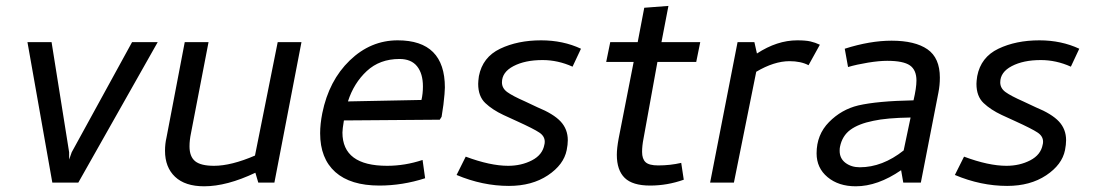

<svg xmlns="http://www.w3.org/2000/svg" viewBox="-20 -624 3740 656"><path d="M158.8 0 73.8 -480H156.2L216.2 -103.8V-78.8L225 -103.8L431.2 -480H518.8L247.5 0Z M627.5 -123.8Q627.5 -88.8 646.9 -73.1Q666.2 -57.5 711.2 -57.5Q770 -57.5 851.2 -92.5L928.8 -480H1010L917.5 0H862.5L852.5 -33.8Q755 12.5 677.5 12.5Q612.5 12.5 578.1 -20Q543.8 -52.5 543.8 -108.8Q543.8 -132.5 548.8 -153.8L611.2 -480H692.5L632.5 -168.8Q627.5 -145 627.5 -123.8Z M1500 -325Q1500 -308.8 1495 -266.2L1488.8 -225L1482.5 -215L1155 -212.5Q1150 -182.5 1150 -171.2Q1150 -57.5 1302.5 -57.5Q1363.8 -57.5 1423.8 -77.5L1432.5 -15Q1355 10 1276.2 10Q1177.5 10 1125.6 -36.2Q1073.8 -82.5 1073.8 -168.8Q1073.8 -200 1081.2 -237.5Q1103.8 -348.8 1175 -417.5Q1246.2 -486.2 1338.8 -486.2Q1500 -486.2 1500 -325ZM1425 -328.8Q1425 -372.5 1405 -397.5Q1385 -422.5 1345 -422.5Q1277.5 -422.5 1233.1 -381.2Q1188.8 -340 1168.8 -277.5L1420 -282.5Q1425 -303.8 1425 -328.8Z M1840 -130Q1841.2 -133.8 1841.2 -140Q1841.2 -158.8 1822.5 -171.2Q1803.8 -183.8 1746.2 -210L1700 -231.2Q1662.5 -248.8 1638.1 -271.9Q1613.8 -295 1613.8 -337.5Q1613.8 -346.2 1616.2 -363.8Q1628.8 -428.8 1688.8 -457.5Q1748.8 -486.2 1828.8 -486.2Q1903.8 -486.2 1965 -457.5L1936.2 -396.2Q1886.2 -418.8 1833.8 -418.8Q1773.8 -418.8 1734.4 -398.1Q1695 -377.5 1695 -342.5Q1695 -322.5 1713.1 -309.4Q1731.2 -296.2 1773.8 -277.5L1816.2 -257.5Q1871.2 -235 1895.6 -208.8Q1920 -182.5 1920 -145Q1920 -130 1916.2 -111.2Q1906.2 -61.2 1851.9 -25Q1797.5 11.2 1718.8 11.2Q1628.8 11.2 1540 -26.2L1571.2 -88.8Q1655 -57.5 1716.2 -57.5Q1761.2 -57.5 1797.5 -76.2Q1833.8 -95 1840 -130Z M2087.5 -95Q2087.5 -117.5 2093.8 -151.2L2145 -412.5H2051.2L2065 -480H2158.8L2181.2 -597.5L2263.8 -603.8L2240 -480H2372.5L2358.8 -412.5H2226.2L2178.8 -151.2Q2173.8 -126.2 2173.8 -105Q2173.8 -81.2 2185.6 -70Q2197.5 -58.8 2228.8 -58.8Q2270 -58.8 2307.5 -67.5L2316.2 -10Q2260 10 2201.2 10Q2141.2 10 2114.4 -16.2Q2087.5 -42.5 2087.5 -95Z M2781.2 -471.2 2742.5 -401.2Q2716.2 -415 2677.5 -415Q2625 -415 2563.8 -378.8L2487.5 0H2406.2L2500 -480H2557.5L2566.2 -441.2Q2635 -486.2 2703.8 -486.2Q2732.5 -486.2 2748.8 -482.5Q2765 -478.8 2781.2 -471.2Z M2877.5 -395 2866.2 -457.5Q2952.5 -485 3026.2 -485Q3106.2 -485 3148.8 -455.6Q3191.2 -426.2 3191.2 -358.8Q3191.2 -332.5 3186.2 -307.5L3126.2 0H3066.2L3058.8 -42.5Q2978.8 12.5 2903.8 12.5Q2845 12.5 2807.5 -18.8Q2770 -50 2770 -100Q2770 -163.8 2812.5 -206.9Q2855 -250 2912.5 -263.8Q2977.5 -278.8 3101.2 -281.2Q3111.2 -323.8 3111.2 -348.8Q3111.2 -385 3088.8 -400.6Q3066.2 -416.2 3011.2 -416.2Q2983.8 -416.2 2945.6 -410Q2907.5 -403.8 2877.5 -395ZM3067.5 -110 3091.2 -222.5Q3008.8 -221.2 2963.8 -211.2Q2913.8 -201.2 2885.6 -180.6Q2857.5 -160 2850 -122.5Q2848.8 -117.5 2848.8 -108.8Q2848.8 -82.5 2868.8 -67.5Q2888.8 -52.5 2917.5 -52.5Q2995 -52.5 3067.5 -110Z M3542.5 -130Q3543.8 -133.8 3543.8 -140Q3543.8 -158.8 3525 -171.2Q3506.2 -183.8 3448.8 -210L3402.5 -231.2Q3365 -248.8 3340.6 -271.9Q3316.2 -295 3316.2 -337.5Q3316.2 -346.2 3318.8 -363.8Q3331.2 -428.8 3391.2 -457.5Q3451.2 -486.2 3531.2 -486.2Q3606.2 -486.2 3667.5 -457.5L3638.8 -396.2Q3588.8 -418.8 3536.2 -418.8Q3476.2 -418.8 3436.9 -398.1Q3397.5 -377.5 3397.5 -342.5Q3397.5 -322.5 3415.6 -309.4Q3433.8 -296.2 3476.2 -277.5L3518.8 -257.5Q3573.8 -235 3598.1 -208.8Q3622.5 -182.5 3622.5 -145Q3622.5 -130 3618.8 -111.2Q3608.8 -61.2 3554.4 -25Q3500 11.2 3421.2 11.2Q3331.2 11.2 3242.5 -26.2L3273.8 -88.8Q3357.5 -57.5 3418.8 -57.5Q3463.8 -57.5 3500 -76.2Q3536.2 -95 3542.5 -130Z"/></svg>

Font: Cambay
Style: Italic
Weight: 400
Italic angle: -11°
Designer: Pooja Saxena
Foundry: Pooja Saxena
Version: Version 1.019;PS 001.019;hotconv 1.0.70;makeotf.lib2.5.58329